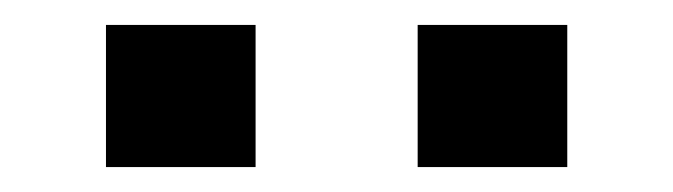

<svg xmlns="http://www.w3.org/2000/svg" viewBox="-20 -741 540 154"><path d="M315 -607V-721H435V-607ZM65 -607V-721H185V-607Z"/></svg>

Font: Nunito Sans 7pt Expanded Medium
Style: Regular
Weight: 500
Width: 7
Designer: Vernon Adams
Foundry: Vernon Adams
Version: Version 3.101;gftools[0.9.27]